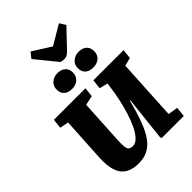

<svg xmlns="http://www.w3.org/2000/svg" viewBox="-340 -1354 1510 1510"><g transform="rotate(-45 415.5 -598.5)"><path d="M719 -95 801 -82 793 0H549L542 -12L583 -386H578Q551 -279 522.5 -202.5Q494 -126 460 -78.5Q426 -31 382 -8.5Q338 14 279 14Q211 14 167.5 -12.5Q124 -39 105.5 -95Q87 -151 92 -239L113 -607L40 -622L49 -701H400L391 -622L312 -605L291 -229Q289 -186 292 -160.5Q295 -135 307 -125Q319 -115 343 -115Q372 -115 399 -142.5Q426 -170 449 -217Q472 -264 490.5 -323Q509 -382 523 -445.5Q537 -509 544 -569L549 -605L479 -622L488 -701H824L815 -622L747 -605ZM232 -854Q232 -893 259.5 -917Q287 -941 327 -941Q370 -941 394 -919Q418 -897 418 -859Q418 -818 391 -794.5Q364 -771 322 -771Q280 -771 256 -792.5Q232 -814 232 -854ZM469 -855Q469 -894 497 -918Q525 -942 565 -942Q608 -942 631.5 -920Q655 -898 655 -859Q655 -819 628 -795.5Q601 -772 560 -772Q517 -772 493 -793.5Q469 -815 469 -855ZM262 -1164 299 -1211 452 -1114 614 -1210 646 -1159 505 -1011Q490 -995 476 -987.5Q462 -980 447 -980Q438 -980 426.5 -981.5Q415 -983 406 -987Z"/></g></svg>

Font: Literata ExtraBold
Style: Italic
Weight: 800
Italic angle: -2°
Designer: Latin by Veronika Burian and Jose Scaglione. Greek by Irene Vlachou. Cyrillic by Vera Evstafieva
Foundry: TypeTogether
Version: Version 3.002